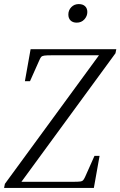

<svg xmlns="http://www.w3.org/2000/svg" viewBox="-22 -921 590 941"><path d="M466 -157 438 0H-2L2 -20L463 -650H229Q206 -650 195 -648.5Q184 -647 179.5 -641.5Q175 -636 170 -624L125 -523H100L128 -680H548L544 -660L83 -30H337Q361 -30 371.5 -31.5Q382 -33 386.5 -39Q391 -45 396 -56L441 -157ZM354 -810Q335 -810 324 -820.5Q313 -831 313 -850Q313 -871 327.5 -886Q342 -901 364 -901Q384 -901 395 -890.5Q406 -880 406 -862Q406 -842 391.5 -826Q377 -810 354 -810Z"/></svg>

Font: Inria Serif Light
Style: Italic
Weight: 300
Italic angle: -10°
Designer: Black Foundry Team
Foundry: Black Foundry
Version: Version 1.000; ttfautohint (v1.8.3)